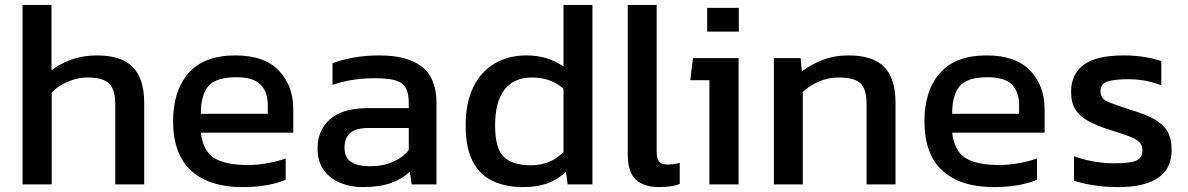

<svg xmlns="http://www.w3.org/2000/svg" viewBox="-20 -760 4845 783"><path d="M72 -8V-740H190V-473Q224 -500 271 -517Q318 -534 376 -534Q474 -534 521 -487Q568 -440 568 -341V-8H450V-336Q450 -396 424.5 -420Q399 -444 336 -444Q297 -444 257 -427Q217 -410 191 -383V-8Z M969 3Q834 3 760 -63.5Q686 -130 686 -266Q686 -390 749 -462Q812 -534 940 -534Q1058 -534 1117 -472.5Q1176 -411 1176 -314V-219H799Q808 -144 853.5 -115.5Q899 -87 992 -87Q1031 -87 1073 -95Q1114 -102 1145 -114V-27Q1110 -12 1065 -4.5Q1020 3 969 3ZM799 -296H1072V-332Q1072 -385 1042.5 -415Q1013 -445 944 -445Q861 -445 830 -409Q799 -373 799 -296Z M1458 3Q1409 3 1367 -14.5Q1325 -32 1300 -67Q1275 -102 1275 -155Q1275 -228 1325.5 -273.5Q1376 -319 1482 -319H1647V-341Q1647 -378 1635.5 -400Q1624 -422 1594 -432Q1564 -441 1507 -441Q1415 -441 1336 -414V-502Q1371 -516 1421 -525Q1471 -534 1528 -534Q1641 -534 1700.5 -488Q1760 -442 1760 -339V-8H1659L1651 -60Q1620 -30 1573.5 -13.5Q1527 3 1458 3ZM1489 -82Q1542 -82 1582 -100Q1622 -117 1647 -148V-238H1484Q1432 -238 1408.5 -218Q1385 -198 1385 -157Q1385 -117 1412 -99.5Q1439 -82 1489 -82Z M2114 3Q2044 3 1991 -21Q1938 -45 1908.5 -100.5Q1879 -156 1879 -249Q1879 -342 1910.5 -405.5Q1942 -469 1998 -501.5Q2054 -534 2125 -534Q2171 -534 2207.5 -523Q2244 -512 2278 -489V-740H2396V-8H2295L2288 -59Q2253 -27 2211.5 -12Q2170 3 2114 3ZM2145 -86Q2225 -86 2278 -140V-398Q2227 -444 2150 -444Q2075 -444 2037 -394Q1999 -344 1999 -248Q1999 -156 2034 -121Q2069 -86 2145 -86Z M2712 0Q2693 3 2668 3Q2605 3 2572.5 -28Q2540 -59 2540 -131V-740H2658V-142Q2658 -111 2669 -100Q2680 -89 2702 -89Q2728 -89 2752 -96V-10Q2731 -2 2712 0Z M2992 -8H2873V-433H2795L2806 -523H2992ZM2864 -631V-728H2993V-631Z M3136 -8V-523H3245L3250 -469Q3285 -496 3333.5 -515Q3382 -534 3440 -534Q3540 -534 3586 -487Q3632 -440 3632 -341V-8H3514V-336Q3514 -396 3489.5 -420Q3465 -444 3398 -444Q3358 -444 3319.5 -427.5Q3281 -411 3254 -385V-8Z M4033 3Q3898 3 3824 -63.5Q3750 -130 3750 -266Q3750 -390 3813 -462Q3876 -534 4004 -534Q4122 -534 4181 -472.5Q4240 -411 4240 -314V-219H3863Q3872 -144 3917.5 -115.5Q3963 -87 4056 -87Q4095 -87 4137 -95Q4178 -102 4209 -114V-27Q4174 -12 4129 -4.5Q4084 3 4033 3ZM3863 -296H4136V-332Q4136 -385 4106.5 -415Q4077 -445 4008 -445Q3925 -445 3894 -409Q3863 -373 3863 -296Z M4541 3Q4488 3 4440 -4.5Q4392 -12 4360 -23V-123Q4397 -109 4442 -101Q4486 -94 4526 -94Q4587 -94 4613 -104.5Q4639 -115 4639 -147Q4639 -170 4623.5 -183Q4608 -196 4577 -207Q4546 -218 4498 -233Q4452 -248 4419 -266Q4385 -284 4366.5 -312Q4348 -340 4348 -386Q4348 -457 4399 -495.5Q4450 -534 4563 -534Q4608 -534 4648 -527.5Q4688 -521 4716 -511V-412Q4686 -424 4650 -431Q4613 -437 4582 -437Q4525 -437 4496.5 -427.5Q4468 -418 4468 -388Q4468 -358 4497 -345Q4527 -333 4594 -311Q4655 -293 4690.5 -272Q4726 -251 4742 -222.5Q4758 -194 4758 -148Q4758 -72 4702.5 -34.5Q4647 3 4541 3Z"/></svg>

Font: Kanit Cyrillic
Style: Regular
Weight: 400
Designer: Katatrad Team, Sasha Pavljenko
Foundry: CadsonDemak, Pavljenko + Design
Version: Version 1.002;Fontself Maker 3.5.7